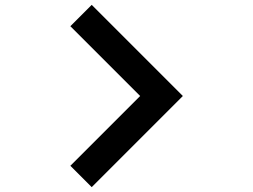

<svg xmlns="http://www.w3.org/2000/svg" viewBox="-20 -770 1040 790"><path d="M556.6 -375 269.5 -662.1 357.4 -750 732.4 -375 357.4 0 269.5 -87.9Z"/></svg>

Font: Xanmono
Style: Regular
Weight: 400
Designer: GGBotNet
Foundry: GGBotNet
Version: 1.00